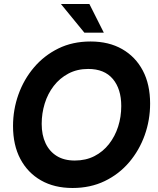

<svg xmlns="http://www.w3.org/2000/svg" viewBox="-20 -921 788 958"><path d="M342 17Q251 17 184.5 -21Q118 -59 81.5 -128Q45 -197 45 -292Q45 -374 72 -449.5Q99 -525 149.5 -584.5Q200 -644 271 -679Q342 -714 432 -714Q523 -714 589.5 -676Q656 -638 692.5 -569Q729 -500 729 -404Q729 -322 702 -246.5Q675 -171 624.5 -111.5Q574 -52 502.5 -17.5Q431 17 342 17ZM353 -120Q408 -120 451 -142Q494 -164 524 -202.5Q554 -241 569.5 -289.5Q585 -338 585 -392Q585 -477 543 -527Q501 -577 420 -577Q365 -577 321.5 -554Q278 -531 248 -492Q218 -453 203 -404Q188 -355 188 -303Q188 -247 207.5 -206Q227 -165 263.5 -142.5Q300 -120 353 -120ZM401 -758 284 -901H426L498 -758Z"/></svg>

Font: Hanken Grotesk ExtraBold
Style: Italic
Weight: 800
Italic angle: -8°
Designer: Alfredo Marco Pradil
Foundry: Hanken Design Co.
Version: Version 3.013